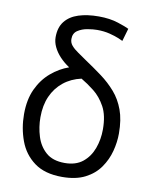

<svg xmlns="http://www.w3.org/2000/svg" viewBox="-87 -842 735 920"><g transform="rotate(10 280.0 -382.0)"><path d="M278 12Q194 12 143 -25.5Q92 -63 69.5 -124Q47 -185 47 -253Q47 -324 71 -375.5Q95 -427 135 -461Q175 -495 221 -511Q194 -529 174 -550.5Q154 -572 143 -595.5Q132 -619 132 -642Q132 -690 155.5 -719.5Q179 -749 221 -762.5Q263 -776 319 -776Q373 -776 414 -762.5Q455 -749 468 -742L450 -680Q447 -682 429 -689.5Q411 -697 383.5 -704Q356 -711 322 -711Q303 -711 276 -706.5Q249 -702 228.5 -688.5Q208 -675 208 -647Q208 -629 220 -615Q232 -601 252 -587.5Q272 -574 296 -557Q338 -529 376.5 -500.5Q415 -472 445.5 -437Q476 -402 493.5 -354.5Q511 -307 511 -240Q511 -198 499.5 -154Q488 -110 461.5 -72Q435 -34 390 -11Q345 12 278 12ZM279 -56Q333 -56 366.5 -83Q400 -110 416 -153.5Q432 -197 432 -246Q432 -314 409 -356Q386 -398 353 -424Q320 -450 289 -468Q239 -457 202.5 -427.5Q166 -398 146.5 -354Q127 -310 127 -252Q127 -204 141 -159Q155 -114 188 -85Q221 -56 279 -56Z"/></g></svg>

Font: Ubuntu Sans Mono
Style: Regular
Weight: 400
Monospace: yes
Designer: Dalton Maag Ltd
Foundry: Dalton Maag Ltd
Version: Version 1.006